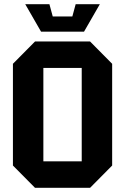

<svg xmlns="http://www.w3.org/2000/svg" viewBox="-20 -900 600 921"><path d="M42 -106V-594L148 -701H412L518 -594V-106L412 1H148ZM188 -574V-126H372V-574ZM343 -880H459L383 -748H177L101 -880H217L233 -821H327Z"/></svg>

Font: Tektur SemiCondensed SemiBold
Style: Regular
Weight: 600
Width: 4
Designer: Adam Jagosz
Foundry: Adam Jagosz
Version: Version 1.005;gftools[0.9.30]